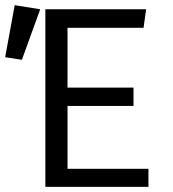

<svg xmlns="http://www.w3.org/2000/svg" viewBox="-50 -725 670 745"><path d="M212 -385H468V-314H212V-70H526V0H126V-689H517L507 -617H212ZM106 -689 35 -493 -30 -503 7 -705Z"/></svg>

Font: Fira Mono
Style: Regular
Weight: 400
Designer: Carrois Corporate & Edenspiekermann AG
Foundry: Carrois Corporate GbR & Edenspiekermann AG
Version: Version 3.206